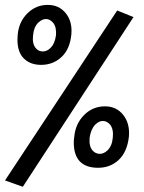

<svg xmlns="http://www.w3.org/2000/svg" viewBox="-23 -670 578 769"><path d="M141.6 -410.2Q98.6 -410.2 72.8 -435.5Q46.9 -460.9 46.9 -510.7Q46.9 -519.5 47.9 -531.2Q52.7 -583 86.9 -616.7Q121.1 -650.4 168 -650.4Q213.9 -650.4 240.7 -616.7Q267.6 -583 262.7 -531.2Q256.8 -472.7 223.1 -441.4Q189.5 -410.2 141.6 -410.2ZM68.4 78.1 -2.9 52.7 446.3 -627.9 511.7 -601.6ZM370.1 2Q272.5 2 272.5 -99.6Q272.5 -110.4 274.4 -122.1Q279.3 -174.8 314 -209.5Q348.6 -244.1 397.5 -244.1Q443.4 -244.1 470.7 -209.5Q498 -174.8 493.2 -122.1Q486.3 -61.5 452.6 -29.8Q418.9 2 370.1 2ZM161.1 -593.8Q145.5 -593.8 129.9 -579.1Q112.3 -561.5 109.4 -528.3Q105.5 -495.1 120.1 -477.5Q130.9 -463.9 148.4 -463.9Q165 -463.9 178.7 -477.5Q196.3 -494.1 201.2 -528.3Q204.1 -561.5 189.5 -579.1Q176.8 -593.8 161.1 -593.8ZM388.7 -185.5Q373 -185.5 358.4 -170.9Q340.8 -152.3 335.9 -118.2Q333 -84 347.7 -67.4Q358.4 -54.7 376 -53.7Q392.6 -53.7 407.2 -67.4Q425.8 -85 428.7 -118.2Q432.6 -152.3 418 -170.9Q405.3 -185.5 388.7 -185.5Z"/></svg>

Font: Puritan
Style: Italic
Weight: 400
Version: 2.0a